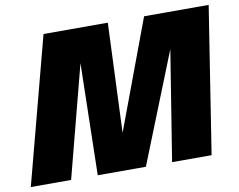

<svg xmlns="http://www.w3.org/2000/svg" viewBox="-94 -806 1133 909"><g transform="rotate(-10 472.5 -351.5)"><path d="M-16.6 0 168.5 -703.1H477.5L454.1 -131.8H439L651.9 -703.1H962.4L852.5 0H662.6L752.9 -563.5H761.2L536.6 0H305.2L317.4 -563.5H323.7L177.2 0Z"/></g></svg>

Font: Schibsted Grotesk Black
Style: Italic
Weight: 900
Italic angle: -12°
Designer: Bakken & Baeck AS, Henrik Kongsvoll
Foundry: Schibsted ASA
Version: Version 1.100;gftools[0.9.25]